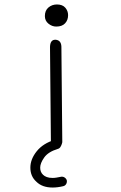

<svg xmlns="http://www.w3.org/2000/svg" viewBox="-20 -663 540 860"><path d="M259 -26Q252 7 228 5Q203 3 208 -26L204 -453Q205 -486 229 -485Q254 -483 255 -454ZM285 -595Q285 -573 271.5 -558.5Q258 -544 232 -544Q213 -544 197 -557Q181 -570 181 -591Q181 -616 197 -629.5Q213 -643 235 -643Q260 -643 272.5 -628.5Q285 -614 285 -595ZM226 -37Q234 -40 242 -35.5Q250 -31 253 -23Q256 -14 251.5 -6Q247 2 239 4Q196 17 178 42.5Q160 68 160 88Q160 108 173 120Q179 126 189.5 130Q200 134 216 134Q224 134 233 132.5Q242 131 252 129Q261 127 268.5 131.5Q276 136 279 144Q281 153 276.5 161Q272 169 263 171Q238 177 216 177Q169 177 143 151Q116 127 116 88Q116 50 144.5 14.5Q173 -21 226 -37Z"/></svg>

Font: Yomogi
Style: Regular
Weight: 400
Designer: satsuyako
Foundry: satsuyako
Version: Version 3.100